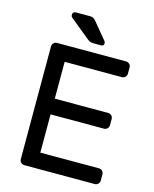

<svg xmlns="http://www.w3.org/2000/svg" viewBox="-130 -976 851 1062"><g transform="rotate(15 296.0 -445.0)"><path d="M86 0ZM517 -90Q528 -90 536 -82Q544 -74 544 -63V-27Q544 -16 536 -8Q528 0 517 0H113Q102 0 94 -8Q86 -16 86 -27V-673Q86 -684 94 -692Q102 -700 113 -700H509Q520 -700 528 -692Q536 -684 536 -673V-637Q536 -626 528 -618Q520 -610 509 -610H181V-399H487Q498 -399 506 -391Q514 -383 514 -372V-336Q514 -325 506 -317Q498 -309 487 -309H181V-90ZM363 -779Q368 -774 368 -766Q368 -750 352 -750H310Q294 -750 285 -755Q276 -760 268 -767L157 -858Q152 -863 152 -870Q152 -890 171 -890H250Q261 -890 268.5 -887Q276 -884 287 -871Z"/></g></svg>

Font: Rubik
Style: Regular
Weight: 400
Designer: Hubert & Fischer
Foundry: Hubert & Fischer
Version: Version 1.002; ttfautohint (v1.6)